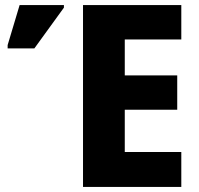

<svg xmlns="http://www.w3.org/2000/svg" viewBox="-20 -734 781 754"><path d="M692 0H306V-714H692V-579H470V-438H676V-303H470V-137H692ZM10 -544V-557L57 -714H231V-704L115 -544Z"/></svg>

Font: Noto Sans SemiCondensed ExtraBold
Style: Regular
Weight: 800
Width: 4
Designer: Monotype Design Team
Foundry: Monotype Imaging Inc.
Version: Version 2.013; ttfautohint (v1.8.4.7-5d5b)